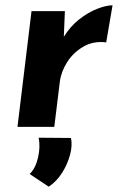

<svg xmlns="http://www.w3.org/2000/svg" viewBox="-20 -479 454 725"><path d="M225 -437 221 -340Q245 -379 278.5 -405.5Q312 -432 346.5 -445.5Q381 -459 405 -459L381 -319Q333 -325 295 -303Q257 -281 234 -245Q211 -209 206 -171L185 0H46L99 -437ZM164 226 92 178Q114 157 123.5 116.5Q133 76 126 41L248 42Q254 70 244.5 105.5Q235 141 214.5 173.5Q194 206 164 226Z"/></svg>

Font: Josefin Sans Thin
Style: Bold Italic
Weight: 700
Italic angle: -7°
Version: Version 2.000